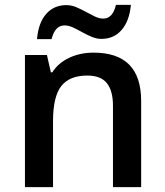

<svg xmlns="http://www.w3.org/2000/svg" viewBox="-20 -765 675 785"><path d="M395 -606Q374.5 -606 354.7 -614.5Q335 -623 315.9 -633.5Q296.9 -644 278.8 -652.6Q260.7 -661.1 244.1 -661.1Q204.6 -661.1 190.9 -605H131.3Q137.2 -672.9 169.2 -708.5Q201.2 -744.1 251 -744.1Q272 -744.1 292 -735.6Q312 -727.1 331.1 -716.6Q350.1 -706.1 367.9 -697.5Q385.7 -689 402.3 -689Q440.9 -689 454.1 -745.1H515.1Q509.3 -679.7 477.5 -642.8Q445.8 -606 395 -606ZM557.1 0H441.9V-332Q441.9 -394.5 416.7 -425.3Q391.6 -456.1 336.9 -456.1Q264.2 -456.1 230.5 -413.1Q196.8 -370.1 196.8 -269V0H82V-540H171.9L188 -469.2H193.8Q218.3 -507.8 263.2 -528.8Q308.1 -549.8 362.8 -549.8Q557.1 -549.8 557.1 -352.1Z"/></svg>

Font: TypoPRO Open Sans
Style: Regular
Weight: 600
Foundry: Ascender Corporation
Version: Version 1.10